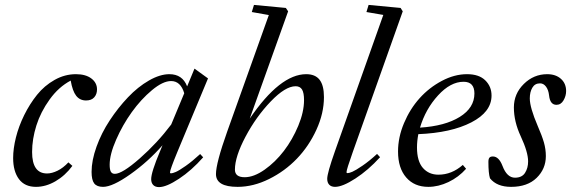

<svg xmlns="http://www.w3.org/2000/svg" viewBox="-20 -745 2313 777"><path d="M125.5 11.2Q80.1 11.2 56.6 -20.3Q33.2 -51.8 33.2 -105.5Q33.2 -143.6 44.4 -188.7Q55.7 -233.9 77.9 -279.1Q100.1 -324.2 129.9 -361.3Q159.7 -398.4 200.9 -421.6Q242.2 -444.8 287.1 -444.8Q326.7 -444.8 349.6 -427.5Q372.6 -410.2 372.6 -383.3Q372.6 -363.8 361.3 -351.1Q350.1 -338.4 328.1 -338.4Q303.2 -338.4 288.3 -357.4Q273.4 -376.5 266.1 -418.9Q217.3 -393.1 180.9 -342.5Q144.5 -292 127.2 -237.1Q109.9 -182.1 109.9 -129.9Q109.9 -43 170.4 -43Q189.9 -43 212.9 -54.2Q235.8 -65.4 256.8 -87.9L272.9 -73.7Q243.7 -34.2 204.6 -11.5Q165.5 11.2 125.5 11.2Z M397 11.2Q372.1 11.2 361.3 -2.7Q350.6 -16.6 350.6 -49.3Q350.6 -95.7 370.6 -151.4Q390.6 -207 424.1 -257.8Q457.5 -308.6 497.8 -351.1Q538.1 -393.6 582.8 -419.2Q627.4 -444.8 665.5 -444.8Q718.3 -444.8 737.3 -395.5L767.1 -467.3L821.8 -427.7L697.3 -128.9Q668 -58.1 668 -47.4Q668 -43.5 671.9 -43.5Q678.2 -43.5 691.4 -49.1Q704.6 -54.7 731.7 -73.7Q758.8 -92.8 790 -121.6L802.2 -108.4Q755.4 -55.2 704.3 -21.5Q653.3 12.2 623.5 12.2Q608.4 12.2 600.1 3.7Q591.8 -4.9 591.8 -20Q591.8 -47.9 627.4 -132.3L637.7 -157.2Q580.1 -91.3 507.8 -40Q435.5 11.2 397 11.2ZM423.8 -78.6Q423.8 -58.6 428.7 -50Q433.6 -41.5 444.8 -41.5Q474.6 -41.5 545.7 -104Q616.7 -166.5 672.9 -241.2L725.6 -367.7Q710.9 -417 672.4 -417Q639.2 -417 595 -380.1Q550.8 -343.3 513.4 -291.3Q476.1 -239.3 450 -179.7Q423.8 -120.1 423.8 -78.6Z M941.4 11.2Q854 11.2 854 -40.5Q854 -84.5 899.4 -212.4L1067.9 -684.1L999 -696.3L1007.8 -725.1L1136.7 -712.9L1146 -699.2L990.7 -265.1Q1113.3 -444.8 1219.2 -444.8Q1255.9 -444.8 1273.4 -422.1Q1291 -399.4 1291 -352.1Q1291 -286.6 1260.5 -220Q1230 -153.3 1181.4 -102.8Q1132.8 -52.2 1068.8 -20.5Q1004.9 11.2 941.4 11.2ZM970.2 -27.8Q1007.3 -27.8 1050.8 -58.3Q1094.2 -88.9 1128.9 -134.3Q1163.6 -179.7 1187 -235.8Q1210.4 -292 1210.4 -339.8Q1210.4 -369.1 1202.4 -382.6Q1194.3 -396 1176.3 -396Q1134.8 -396 1075.7 -334.5Q1016.6 -272.9 973.6 -191.9Q930.7 -110.8 930.7 -58.6Q930.7 -27.8 970.2 -27.8Z M1335.9 11.2Q1320.8 11.2 1312.5 2.7Q1304.2 -5.9 1304.2 -21.5Q1304.2 -44.4 1335.4 -132.8L1531.2 -684.6L1462.9 -696.3L1471.7 -725.1L1601.1 -712.9L1609.9 -699.2L1407.7 -129.9Q1382.3 -58.6 1382.3 -48.3Q1382.3 -44.4 1386.7 -44.4Q1393.1 -44.4 1406.2 -50Q1419.4 -55.7 1447 -74.5Q1474.6 -93.3 1505.9 -122.1L1518.1 -108.9Q1470.2 -56.2 1418.2 -22.5Q1366.2 11.2 1335.9 11.2Z M1713.4 11.2Q1656.7 11.2 1623.8 -26.9Q1590.8 -64.9 1590.8 -131.8Q1590.8 -189.5 1615 -246.8Q1639.2 -304.2 1678 -347.4Q1716.8 -390.6 1768.1 -417.7Q1819.3 -444.8 1870.1 -444.8Q1918.5 -444.8 1943.8 -419.9Q1969.2 -395 1969.2 -358.4Q1969.2 -292 1887.5 -249.8Q1805.7 -207.5 1672.9 -202.1Q1667.5 -173.8 1667.5 -148.4Q1667.5 -92.8 1691.4 -65.4Q1715.3 -38.1 1754.4 -38.1Q1808.1 -38.1 1853 -77.6L1866.2 -62Q1835.9 -27.8 1794.9 -8.3Q1753.9 11.2 1713.4 11.2ZM1856 -414.1Q1803.2 -414.1 1752.7 -358.9Q1702.1 -303.7 1679.7 -228.5Q1780.8 -234.9 1840.3 -271.7Q1899.9 -308.6 1899.9 -366.7Q1899.9 -414.1 1856 -414.1Z M2048.3 11.2Q1990.7 11.2 1962.9 -23.4Q1956.5 -43.5 1956.5 -89.8Q1956.5 -102.1 1960.7 -106.9Q1964.8 -111.8 1974.6 -111.8Q1999 -111.8 2013.7 -73.2Q2031.7 -25.9 2064 -25.9Q2092.3 -25.9 2104.7 -45.4Q2117.2 -64.9 2117.2 -91.8Q2117.2 -129.4 2087.4 -193.4Q2059.6 -252.9 2059.6 -310.1Q2059.6 -365.7 2099.9 -405.3Q2140.1 -444.8 2194.3 -444.8Q2229 -444.8 2250 -426Q2271 -407.2 2271 -376.5Q2271 -356.9 2260.5 -338.9Q2250 -320.8 2231.9 -320.8Q2206.1 -320.8 2202.1 -358.4Q2199.7 -380.9 2189.7 -394.3Q2179.7 -407.7 2165.5 -407.7Q2144.5 -407.7 2134.3 -390.1Q2124 -372.6 2124 -346.7Q2124 -310.1 2156.2 -234.9Q2173.3 -195.8 2181.2 -168.5Q2189 -141.1 2189 -113.3Q2189 -61.5 2151.6 -25.1Q2114.3 11.2 2048.3 11.2Z"/></svg>

Font: Elstob
Style: Italic
Weight: 400
Italic angle: -20°
Designer: Peter S. Baker
Version: Version 1.015